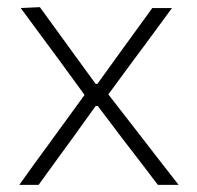

<svg xmlns="http://www.w3.org/2000/svg" viewBox="-20 -517 552 537"><path d="M34 0Q57.5 -33 75.2 -57.5Q93 -82 109 -103.8Q125 -125.5 143 -150.5L216.5 -251.5L146.5 -347.5Q118.5 -385 95.5 -416.5Q72.5 -448 38 -494.5L91.5 -497Q119 -459.5 140.2 -430Q161.5 -400.5 185.5 -367.5L247.5 -282.5H252.5L314.5 -368.5Q338.5 -401 359.2 -430Q380 -459 406 -494.5H461Q437.5 -462.5 420.8 -439.8Q404 -417 389 -396.5Q374 -376 355.5 -351.5L283 -253L363 -150Q390.5 -114 416.5 -80.8Q442.5 -47.5 479.5 0H421.5Q395 -35 373.5 -63Q352 -91 325 -126L253.5 -220.5H247.5L182.5 -130Q156.5 -94.5 135.2 -65.2Q114 -36 88 0Z"/></svg>

Font: Commissioner ExtraLight
Style: Regular
Weight: 200
Designer: Kostas Bartsokas
Foundry: Kostas Bartsokas
Version: Version 1.000; ttfautohint (v1.8.3)